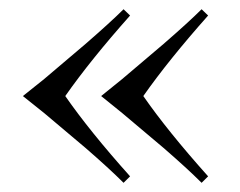

<svg xmlns="http://www.w3.org/2000/svg" viewBox="-20 -462 523 418"><path d="M249 -64Q217.8 -95.2 166 -140.1L76.2 -215.8L29.8 -252.9L76.2 -290L166 -366.2Q221.2 -414.1 249 -441.9L263.2 -428.2Q177.2 -331.5 122.1 -252.9Q175.3 -176.3 263.2 -78.1ZM200.2 -252.9 246.1 -290 335.9 -366.2Q391.1 -414.1 418.9 -441.9L433.1 -428.2Q347.2 -331.5 292 -252.9Q345.2 -176.3 433.1 -78.1L418.9 -64Q387.7 -95.2 335.9 -140.1L246.1 -215.8Z"/></svg>

Font: Messapia
Style: Regular
Weight: 400
Designer: Luca Marsano
Foundry: Collletttivo
Version: Version 1.000;FEAKit 1.0